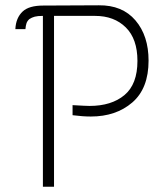

<svg xmlns="http://www.w3.org/2000/svg" viewBox="-20 -705 634 725"><path d="M91 -633Q83 -626 80 -617Q77 -608 76 -595H38Q40 -638 66 -662Q90 -684 143 -684L353 -685Q442 -686 491.5 -628Q541 -570 541 -476Q541 -371 479.5 -318Q418 -265 323 -265Q292 -265 254 -270V-308Q305 -305 318 -305Q401 -305 450 -346Q499 -387 499 -475Q499 -558 455 -601.5Q411 -645 339 -645H184V0H142V-645Q122 -645 111 -642Q100 -639 91 -633Z"/></svg>

Font: Bellota Light
Style: Regular
Weight: 300
Designer: Kemie Guaida
Foundry: Kemie Guaida
Version: Version 4.001